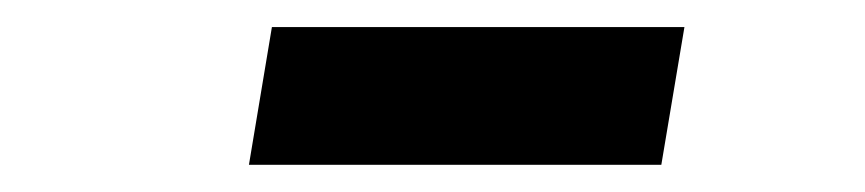

<svg xmlns="http://www.w3.org/2000/svg" viewBox="-20 -738 640 142"><path d="M164.1 -616.1H469.1L486.2 -718H181.1Z"/></svg>

Font: Margiela Mono Italic Bold It
Style: Regular
Weight: 700
Designer: Mike Abbink, Paul van der Laan, Pieter van Rosmalen
Foundry: Bold Monday
Version: Version 2.003 2021